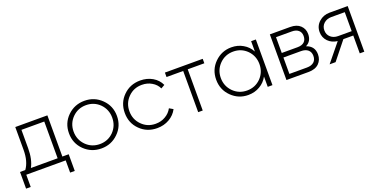

<svg xmlns="http://www.w3.org/2000/svg" viewBox="-20 -1176 3893 1976"><g transform="rotate(-20 1927.0 -188.5)"><path d="M487.3 -48.8Q504.9 -48.8 556.6 -48.8Q556.6 -2.9 556.6 133.8Q543.9 133.8 505.9 133.8Q505.9 100.6 505.9 0Q398.4 0 74.2 0Q74.2 33.2 74.2 133.8Q61.5 133.8 23.4 133.8Q23.4 87.9 23.4 -48.8Q37.1 -48.8 81.1 -48.8Q135.7 -124 135.7 -250Q135.7 -333 135.7 -500Q223.6 -500 487.3 -500Q487.3 -387.7 487.3 -48.8ZM142.6 -48.8Q215.8 -48.8 435.5 -48.8Q435.5 -149.4 435.5 -451.2Q373 -451.2 185.5 -451.2Q185.5 -400.4 185.5 -250Q185.5 -127 142.6 -48.8Z M895.5 10.7Q786.1 10.7 709 -64.5Q632.8 -139.6 632.8 -250Q632.8 -360.4 709 -435.5Q786.1 -510.7 895.5 -510.7Q1004.9 -510.7 1081.1 -435.5Q1158.2 -360.4 1158.2 -250Q1158.2 -139.6 1081.1 -64.5Q1004.9 10.7 895.5 10.7ZM895.5 -37.1Q984.4 -37.1 1045.9 -98.6Q1106.4 -161.1 1106.4 -250Q1106.4 -338.9 1045.9 -401.4Q984.4 -462.9 895.5 -462.9Q806.6 -462.9 745.1 -401.4Q683.6 -338.9 683.6 -250Q683.6 -161.1 745.1 -98.6Q806.6 -37.1 895.5 -37.1Z M1506.8 10.7Q1394.5 10.7 1319.3 -64.5Q1244.1 -138.7 1244.1 -250Q1244.1 -361.3 1319.3 -435.5Q1394.5 -510.7 1506.8 -510.7Q1580.1 -510.7 1639.6 -476.6Q1698.2 -442.4 1725.6 -382.8Q1711.9 -375 1684.6 -359.4Q1662.1 -407.2 1614.3 -434.6Q1567.4 -462.9 1506.8 -462.9Q1417 -462.9 1356.4 -401.4Q1294.9 -339.8 1294.9 -250Q1294.9 -160.2 1356.4 -98.6Q1417 -37.1 1506.8 -37.1Q1567.4 -37.1 1614.3 -65.4Q1662.1 -92.8 1687.5 -140.6Q1701.2 -132.8 1729.5 -116.2Q1699.2 -57.6 1639.6 -23.4Q1580.1 10.7 1506.8 10.7Z M2188.5 -500Q2188.5 -487.3 2188.5 -451.2Q2143.6 -451.2 2006.8 -451.2Q2006.8 -337.9 2006.8 0Q1994.1 0 1957 0Q1957 -112.3 1957 -451.2Q1911.1 -451.2 1774.4 -451.2Q1774.4 -462.9 1774.4 -500Q1877.9 -500 2188.5 -500Z M2718.8 -500Q2731.4 -500 2770.5 -500Q2770.5 -375 2770.5 0Q2757.8 0 2718.8 0Q2718.8 -28.3 2718.8 -113.3Q2687.5 -54.7 2630.9 -22.5Q2575.2 10.7 2503.9 10.7Q2397.5 10.7 2321.3 -64.5Q2245.1 -139.6 2245.1 -250Q2245.1 -360.4 2321.3 -435.5Q2397.5 -510.7 2503.9 -510.7Q2575.2 -510.7 2630.9 -477.5Q2687.5 -445.3 2718.8 -386.7Q2718.8 -424.8 2718.8 -500ZM2507.8 -37.1Q2596.7 -37.1 2658.2 -98.6Q2718.8 -161.1 2718.8 -250Q2718.8 -338.9 2658.2 -401.4Q2596.7 -462.9 2507.8 -462.9Q2418.9 -462.9 2357.4 -401.4Q2295.9 -338.9 2295.9 -250Q2295.9 -161.1 2357.4 -98.6Q2418.9 -37.1 2507.8 -37.1Z M3231.4 -257.8Q3319.3 -228.5 3319.3 -137.7Q3319.3 -78.1 3280.3 -39.1Q3240.2 0 3166 0Q3085 0 2923.8 0Q2923.8 -125 2923.8 -500Q2979.5 -500 3146.5 -500Q3217.8 -500 3256.8 -462.9Q3295.9 -425.8 3295.9 -369.1Q3295.9 -289.1 3231.4 -257.8ZM3146.5 -451.2Q3103.5 -451.2 2973.6 -451.2Q2973.6 -408.2 2973.6 -278.3Q3016.6 -278.3 3146.5 -278.3Q3194.3 -278.3 3219.7 -300.8Q3245.1 -324.2 3245.1 -366.2Q3245.1 -406.2 3218.8 -428.7Q3193.4 -451.2 3146.5 -451.2ZM3166 -48.8Q3215.8 -48.8 3243.2 -73.2Q3269.5 -96.7 3269.5 -139.6Q3269.5 -181.6 3242.2 -205.1Q3214.8 -228.5 3166 -228.5Q3101.6 -228.5 2973.6 -228.5Q2973.6 -183.6 2973.6 -48.8Q3021.5 -48.8 3166 -48.8Z M3776.4 -500Q3776.4 -375 3776.4 0Q3763.7 0 3726.6 0Q3726.6 -48.8 3726.6 -195.3Q3699.2 -195.3 3618.2 -195.3Q3579.1 -146.5 3461.9 0Q3445.3 0 3396.5 0Q3436.5 -48.8 3556.6 -196.3Q3495.1 -203.1 3454.1 -244.1Q3413.1 -286.1 3413.1 -346.7Q3413.1 -414.1 3461.9 -457Q3509.8 -500 3578.1 -500Q3644.5 -500 3776.4 -500ZM3578.1 -243.2Q3615.2 -243.2 3726.6 -243.2Q3726.6 -294.9 3726.6 -451.2Q3689.5 -451.2 3578.1 -451.2Q3530.3 -451.2 3497.1 -421.9Q3464.8 -392.6 3464.8 -346.7Q3464.8 -299.8 3497.1 -271.5Q3529.3 -243.2 3578.1 -243.2Z"/></g></svg>

Font: LeFont
Style: ExtraLight
Weight: 200
Designer: Leryon MEDIA
Version: Version 1.0